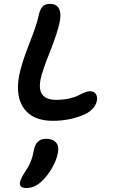

<svg xmlns="http://www.w3.org/2000/svg" viewBox="-20 -658 580 979"><path d="M249 -42Q147.5 -42 102.3 -104.7Q57.1 -167.5 78.1 -274.9Q91.3 -339.4 129.4 -435.5Q167.5 -531.7 176.8 -577.1Q183.1 -608.4 195.8 -623.3Q208.5 -638.2 234.9 -638.2Q268.1 -638.2 280.8 -613.8Q293.5 -589.4 284.2 -545.9Q273.9 -492.2 234.9 -394.5Q195.8 -296.9 187 -253.9Q166 -148.9 266.1 -148.9Q302.2 -148.9 332.5 -155.8Q362.8 -162.6 378.4 -170.9Q394 -179.2 410.2 -186Q426.3 -192.9 438 -192.9Q459 -192.9 468.5 -179Q478 -165 474.1 -145Q465.8 -104.5 421.9 -80.1Q345.7 -42 249 -42ZM115.2 300.8Q95.7 300.8 87.4 293Q79.1 285.2 82 270Q85.9 252 109.9 214.8Q124 194.8 132.8 174.8Q141.6 154.8 145 141.8Q148.4 128.9 152.8 106.9Q163.6 49.8 214.8 49.8Q249.5 49.8 265.9 68.8Q282.2 87.9 274.9 123Q268.1 158.2 246.3 197Q224.6 235.8 192.9 266.1Q156.7 300.8 115.2 300.8Z"/></svg>

Font: Shantell Sans Irregular
Style: Italic
Weight: 500
Italic angle: -11.31°
Designer: Stephen Nixon, Anya Danilova, Shantell Martin
Foundry: Arrow Type
Version: Version 1.006;[9816181b4]